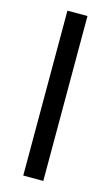

<svg xmlns="http://www.w3.org/2000/svg" viewBox="-106 -703 431 745"><g transform="rotate(15 109.0 -331.0)"><path d="M68.5 0V-662.5H149V0Z"/></g></svg>

Font: Anek Gujarati
Style: Regular
Weight: 400
Designer: Mrunmayee Ghaisas (Gujarati), Yesha Goshar (Latin)
Foundry: Ek Type
Version: Version 1.003